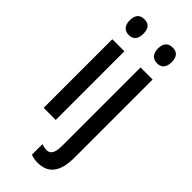

<svg xmlns="http://www.w3.org/2000/svg" viewBox="-311 -786 1068 1068"><g transform="rotate(45 222.5 -252.5)"><path d="M112 -745C76 -745 58 -724 58 -683C58 -643 78 -621 112 -621C147 -621 165 -643 165 -683C165 -723 149 -745 112 -745ZM280 -683C280 -643 300 -621 335 -621C370 -621 388 -643 388 -683C388 -723 371 -745 335 -745C299 -745 280 -724 280 -683ZM159 -540H64V0H159ZM258 240C338 239 381 188 381 75V-540H286V74C286 130 273 155 241 155C228 155 215 152 202 147V230C218 237 237 240 258 240Z"/></g></svg>

Font: Noto Sans Malayalam ExtraCondensed Medium
Style: Regular
Weight: 500
Width: 2
Designer: Jelle Bosma - Monotype Design Team
Foundry: Monotype Imaging Inc.
Version: Version 2.104